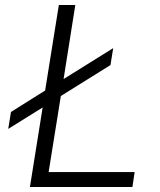

<svg xmlns="http://www.w3.org/2000/svg" viewBox="-20 -750 640 770"><path d="M100 0 151 -319 13 -233 24 -301 161 -387 216 -730H282L235 -433L434 -557L423 -489L224 -365L175 -60H520L511 0Z"/></svg>

Font: NKDuy Mono ExtraLight
Style: Italic
Weight: 200
Italic angle: -9°
Monospace: yes
Designer: NKDuy
Foundry: NKDuy
Version: Version 2.251; ttfautohint (v1.8.4.7-5d5b)